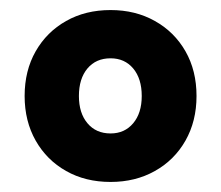

<svg xmlns="http://www.w3.org/2000/svg" viewBox="-20 -586 440 382"><path d="M29 -395Q29 -445.5 51 -484Q73 -522.5 111.5 -544.2Q150 -566 200 -566Q249.5 -566 288.2 -544.2Q327 -522.5 349 -484Q371 -445.5 371 -395Q371 -345 349 -306.2Q327 -267.5 288.2 -245.8Q249.5 -224 200 -224Q150 -224 111.5 -245.8Q73 -267.5 51 -306.2Q29 -345 29 -395ZM137 -395Q137 -361 154 -340.8Q171 -320.5 200 -320.5Q228 -320.5 245 -340.8Q262 -361 262 -395Q262 -429.5 245 -449.8Q228 -470 200 -470Q171 -470 154 -449.8Q137 -429.5 137 -395Z"/></svg>

Font: Signika SC
Style: Regular
Weight: 300
Designer: Anna Giedryś
Foundry: Anna Giedryś
Version: Version 2.000